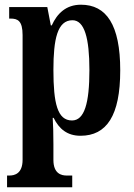

<svg xmlns="http://www.w3.org/2000/svg" viewBox="-20 -566 569 816"><path d="M10 230H287V180H263C241 180 207 172 207 114V47C207 4 206 -35 204 -65H208C231 -18 266 11 322 11C433 11 491 -74 491 -267C491 -461 432 -546 324 -546C261 -546 223 -509 200 -458H196L181 -536H19V-487H25C55 -487 76 -478 76 -417V113C76 172 42 180 20 180H10ZM286 -54C224 -54 207 -127 207 -269C207 -400 224 -480 288 -480C339 -480 360 -404 360 -268C360 -128 339 -54 286 -54Z"/></svg>

Font: Noto Serif Tamil ExtraCondensed
Style: Bold Italic
Weight: 700
Width: 2
Italic angle: -12°
Designer: Indian Type Foundry, Tom Grace, and the Monotype Design Team
Foundry: Monotype Imaging Inc.
Version: Version 2.003